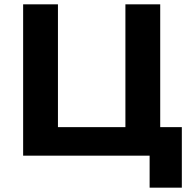

<svg xmlns="http://www.w3.org/2000/svg" viewBox="-20 -720 881 888"><path d="M87 0V-700H248V-132H560V-700H721V0ZM672 148V-38L707 0H560V-132H821V148Z"/></svg>

Font: MOST Montserrat
Style: Bold
Weight: 700
Designer: Julieta Ulanovsky
Foundry: Julieta Ulanovsky
Version: Version 8.000;March 11, 2024;FontCreator 15.0.0.2926 64-bit